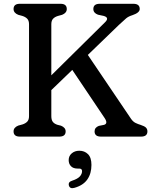

<svg xmlns="http://www.w3.org/2000/svg" viewBox="-20 -720 802 1012"><path d="M250.5 -108Q250.5 -87.5 258.8 -77.2Q267 -67 283.5 -62L301.5 -57.5Q326 -47.5 326 -27.5Q326 0 293 0H84.5Q51.5 0 51.5 -27.5Q51.5 -48 76 -58L98 -64Q114 -69 123.5 -78.8Q133 -88.5 133 -108V-592Q133 -611.5 123.5 -621.2Q114 -631 98 -636L76 -642Q51.5 -652 51.5 -672.5Q51.5 -700 84.5 -700H299Q332 -700 332 -672.5Q332 -652 307.5 -642L285.5 -636Q269 -631 259.8 -621.2Q250.5 -611.5 250.5 -592V-323L532.5 -601.5Q559 -626.5 527 -636L496.5 -642.5Q472 -651.5 472 -672.5Q472 -700 505.5 -700H683Q716.5 -700 716.5 -672.5Q716.5 -653 678 -640Q658 -634 645.5 -623.8Q633 -613.5 606.5 -588.5L443 -430.5L670.5 -94Q681 -78.5 694.5 -72Q708 -65.5 720.5 -62Q742 -55 749.5 -47.2Q757 -39.5 757 -27.5Q757 0 723.5 0H512Q478.5 0 478.5 -27.5Q478.5 -48 501 -56.5L528.5 -62Q550.5 -68.5 532 -97L361 -351.5L250.5 -245ZM389 168.5Q366 168.5 354 156Q342 143.5 342 124Q342 102 358.2 88.2Q374.5 74.5 398 74.5Q425.5 74.5 443.8 92.5Q462 110.5 462 149.5Q462 195 440.2 226Q418.5 257 372.5 270Q348.5 277 343 257.5Q338.5 239 360 232.5Q389 223 400.8 210Q412.5 197 412.5 182Q412.5 168.5 397.5 168.5Z"/></svg>

Font: Fraunces 9pt SuperSoft
Style: Regular
Weight: 400
Version: Version 1.000;[b76b70a41]